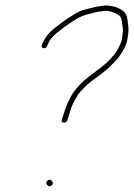

<svg xmlns="http://www.w3.org/2000/svg" viewBox="-20 -675 484 694"><path d="M167.5 -20.8C162.6 -26.6 157.4 -27.1 151.8 -22.2C146.2 -17.4 145.8 -12.1 150.7 -6.3C155.7 -0.4 161 0 166.8 -5C172.2 -9.7 172.4 -14.9 167.5 -20.8ZM137.4 -501C143.8 -499.7 148.2 -502.3 150.6 -509L153.9 -517C157.2 -527.9 167.2 -540.6 183.9 -555C206.8 -573.4 222.8 -585.4 232.1 -591C237.6 -594.3 243.4 -598 249.4 -602C265.3 -612.7 282.7 -620.2 301.4 -624.5C308.7 -626.2 315.1 -627.8 320.7 -629.5C326.3 -631.2 331.8 -632.3 337.3 -633L353.6 -635C370.5 -637.8 389.7 -632.4 411 -619C416.1 -614.4 419.3 -606.6 420.8 -595.5L423.6 -575.1C424.7 -567.2 424.3 -557.8 422.6 -547L419.9 -530C419.3 -526 415.6 -516.8 408.9 -502.5C402.2 -488.1 388.7 -470.9 368.4 -451C359 -441.7 336.1 -423.7 299.9 -397C277.9 -380.4 258.7 -360.3 242.3 -336.5C238.8 -331.5 233.8 -322 227.3 -308C220.7 -294 216.7 -284 215 -278C213.4 -272 211.8 -266.8 210.1 -262.5C208.4 -258.2 206.2 -252 203.6 -244C201.3 -237.3 203.3 -233.3 209.8 -232C216.2 -230.7 220.6 -233.3 223 -240C225.6 -248 227.8 -254.3 229.5 -259C231.3 -263.7 233.7 -271.6 236.8 -282.7C239.9 -293.9 248.3 -310.5 261.9 -332.4C266.7 -340.1 277.4 -351.9 294.3 -368C300.6 -374 313.9 -384.3 334.2 -399C354.5 -413.7 370.3 -426.8 381.5 -438.5C386.2 -443.5 391.2 -448.5 396.3 -453.5C401.5 -458.5 406.2 -464 410.4 -470C427.6 -494 437.4 -514 439.9 -530L442.6 -547C444.8 -560.8 445.1 -573 443.4 -583.5C442.4 -589.8 441.3 -598.2 439.9 -608.7C438.6 -619.1 433.5 -628.2 424.7 -636C411.8 -644.1 401.3 -649.1 393.1 -651C376.2 -654.9 363.2 -656.1 354.2 -654.5C348.3 -653.5 342.5 -652.7 336.8 -652C331 -651.3 325 -650.2 318.7 -648.5C312.5 -646.8 301.9 -644.2 287 -640.5C272.1 -636.9 256.6 -629.5 240.5 -618.5C234.1 -614.2 227.3 -609.9 220.2 -605.6C213 -601.3 197 -589.1 172.1 -569C154.2 -554.5 140.6 -535.8 131.3 -513C128.9 -506.3 130.9 -502.3 137.4 -501Z"/></svg>

Font: Proton
Style: RgIt
Weight: 500
Version: Version 1.017